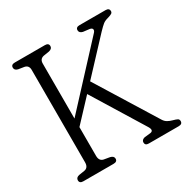

<svg xmlns="http://www.w3.org/2000/svg" viewBox="-160 -840 958 980"><g transform="rotate(-30 319.5 -350.0)"><path d="M176 -80Q176 -50 200 -44.5L235 -38.5Q255.5 -33.5 255.5 -18Q255.5 0 233 0H55Q33 0 33 -18Q33 -34 52.5 -38.5L87 -44Q111 -49 111 -80V-624Q111 -651 87 -656L52.5 -661.5Q33 -666 33 -682Q33 -700 55 -700H232.5Q254.5 -700 254.5 -682Q254.5 -666.5 234.5 -661.5L200 -656Q176 -650.5 176 -624V-300L480 -628.5Q489 -638 487.2 -646.2Q485.5 -654.5 472 -657L434.5 -661.5Q414.5 -666.5 414.5 -682Q414.5 -700 436.5 -700H589.5Q611.5 -700 611.5 -682Q611.5 -674 605.2 -669.5Q599 -665 582 -660Q562 -655 550.5 -646Q539 -637 517.5 -614.5L340 -424.5L557.5 -73.5Q566 -59.5 578.5 -52.5Q591 -45.5 604.5 -42Q625 -36.5 632 -32.2Q639 -28 639 -18Q639 0 617 0H441Q419.5 0 419.5 -18Q419.5 -33 438 -38L474.5 -42Q497 -46 481 -73L294.5 -376L176 -249.5Z"/></g></svg>

Font: Fraunces 144pt S100 Light
Style: Regular
Weight: 300
Version: Version 1.000; ttfautohint (v1.8.3)